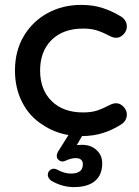

<svg xmlns="http://www.w3.org/2000/svg" viewBox="-20 -534 561 776"><path d="M492.7 -71.3Q492.7 -46.9 470.7 -31.7Q435.1 -8.8 396.7 3.4Q358.4 15.6 311.5 16.1L290.5 52.2Q300.8 51.3 311.5 51.3Q349.1 51.3 372.6 74.7Q393.1 95.2 393.1 126Q393.1 173.3 363.5 197.8Q334 222.2 278.3 222.2Q231 222.2 186 195.8Q173.3 184.1 173.3 173.8Q173.3 162.1 180.4 155Q187.5 147.9 198.2 147.9Q203.6 147.9 210.4 151.4Q240.7 167.5 265.6 167.5Q293.9 167.5 305.7 155.8Q314.9 146.5 314.9 128.9Q314.9 117.7 307.4 111.3Q299.8 105 286.1 105Q267.6 105 245.6 115.2Q238.8 118.7 233.4 118.7Q223.1 118.7 215.3 110.8Q209.5 105 209.5 96.2Q209.5 87.4 214.4 79.1L256.8 11.7Q198.7 2 152.3 -29.8Q99.6 -62.5 70.1 -119.9Q40.5 -177.2 40.5 -249Q40.5 -329.6 77.6 -390.6Q113.3 -449.2 173.6 -481.7Q233.9 -514.2 307.6 -514.2Q357.4 -514.2 395 -501.5Q433.1 -489.3 470.7 -466.3Q474.6 -463.9 479 -459.5Q492.7 -445.8 492.7 -426.8Q492.7 -408.7 478 -394Q465.3 -381.3 449.2 -381.3Q438 -381.3 425.3 -387.7Q391.6 -405.3 369.6 -411.6Q347.7 -418.5 315.4 -418.5Q234.9 -418.5 187.5 -371.6Q142.1 -325.7 142.1 -249Q142.1 -171.4 188.7 -125.5Q235.4 -79.6 315.4 -79.6Q347.7 -79.6 369.6 -86.4Q390.1 -92.3 425.3 -110.4Q438 -116.7 449.2 -116.7Q466.3 -116.7 479.5 -102.3Q492.7 -87.9 492.7 -71.3Z"/></svg>

Font: YuPearl-Medium
Style: Medium
Weight: 500
Designer: Max Yao
Foundry: Max-Everyday
Version: Version 1.011; ttfautohint (v1.8.3)